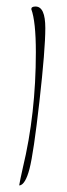

<svg xmlns="http://www.w3.org/2000/svg" viewBox="-20 -465 205 589"><path d="M89 -445Q119 -445 119 -379Q119 -313 101 -154Q83 5 70.5 53Q58 101 40 104L39 103Q41 90 50 50Q90 -116 90 -305Q90 -399 76 -437Q76 -445 89 -445Z"/></svg>

Font: Qwigley
Style: Regular
Weight: 400
Designer: Robert E. Leuschke
Foundry: Robert E. Leuschke
Version: Version 1.003